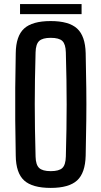

<svg xmlns="http://www.w3.org/2000/svg" viewBox="-20 -911 496 939"><path d="M228 8Q138 8 98 -28.5Q58 -65 57 -150Q55 -244 54.5 -323Q54 -402 54.5 -480.5Q55 -559 57 -651Q58 -735 98 -771.5Q138 -808 228 -808Q317 -808 357 -771.5Q397 -735 399 -651Q401 -558 402 -480Q403 -402 402 -323Q401 -244 399 -150Q397 -65 357 -28.5Q317 8 228 8ZM228 -74Q269 -74 285 -89.5Q301 -105 302 -145Q304 -217 305 -279Q306 -341 306 -400Q306 -459 305 -521Q304 -583 302 -655Q301 -695 285 -710.5Q269 -726 228 -726Q188 -726 171.5 -710.5Q155 -695 154 -655Q152 -584 151 -522.5Q150 -461 150 -402Q150 -343 151 -280.5Q152 -218 154 -145Q155 -105 171.5 -89.5Q188 -74 228 -74ZM78 -842V-891H379V-842Z"/></svg>

Font: Big Shoulders Text SemiBold
Style: Regular
Weight: 600
Designer: Patric King
Foundry: XO Type Co
Version: Version 1.000; ttfautohint (v1.8.2)